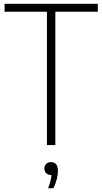

<svg xmlns="http://www.w3.org/2000/svg" viewBox="-20 -760 536 1006"><path d="M226 0V-698.5H4V-740H492.5V-698.5H270V0ZM232 226Q240.5 205 244.5 188.2Q248.5 171.5 249.5 157H248Q232 157 222.2 147.5Q212.5 138 212.5 122.5Q212.5 108 221.8 98.8Q231 89.5 246 89.5Q283.5 89.5 283.5 135Q283.5 154 277.5 178.5Q271.5 203 260 226Z"/></svg>

Font: Encode Sans Condensed Condensed ExtraLight
Style: Regular
Weight: 200
Width: 3
Designer: Multiple Designers
Foundry: Impallari Type
Version: Version 3.000; ttfautohint (v1.8.3) -l 8 -r 50 -G 200 -x 14 